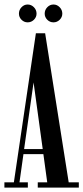

<svg xmlns="http://www.w3.org/2000/svg" viewBox="-20 -852 378 872"><path d="M0 0V-24H43L143 -701H185L292 -24H338V0H151.5V-24H194.5L177 -152H86.5L68.5 -24H106.5V0ZM89.5 -175H174L132.5 -477.5ZM223 -750.5Q206.5 -750.5 194.8 -762.2Q183 -774 183 -790Q183 -807 194.8 -819.2Q206.5 -831.5 223 -831.5Q239 -831.5 251 -819.2Q263 -807 263 -790Q263 -774 251 -762.2Q239 -750.5 223 -750.5ZM105.5 -750.5Q89.5 -750.5 77.8 -762.2Q66 -774 66 -790Q66 -807 77.8 -819.2Q89.5 -831.5 105.5 -831.5Q122 -831.5 134 -819.2Q146 -807 146 -790Q146 -774 134 -762.2Q122 -750.5 105.5 -750.5Z"/></svg>

Font: Imbue 50pt Medium
Style: Regular
Weight: 500
Designer: Tyler Finck
Foundry: Etcetera Type Company
Version: Version 1.102; ttfautohint (v1.8.3)